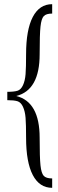

<svg xmlns="http://www.w3.org/2000/svg" viewBox="-20 -700 280 920"><path d="M15 -260Q47 -260 63.5 -265Q80 -270 90 -291.5Q100 -313 102.5 -344.5Q105 -376 105 -440Q105 -557 137 -618.5Q169 -680 230 -680V-635Q201 -635 189.5 -622.5Q178 -610 174 -572.5Q170 -535 170 -440Q170 -268 58 -240Q170 -212 170 -40Q170 55 174 92.5Q178 130 189.5 142.5Q201 155 230 155V200Q169 200 137 138.5Q105 77 105 -40Q105 -104 102.5 -135.5Q100 -167 90 -188.5Q80 -210 63.5 -215Q47 -220 15 -220Z"/></svg>

Font: Glametrix
Style: Regular
Weight: 500
Designer: gluk
Foundry: gluk
Version: Version 0.40